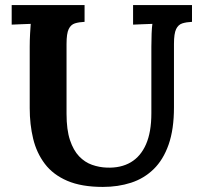

<svg xmlns="http://www.w3.org/2000/svg" viewBox="-20 -720 800 756"><path d="M313 -634Q291 -633 275 -628Q259 -623 250.5 -605.5Q242 -588 242 -547V-272Q242 -209 255.5 -168.5Q269 -128 291.5 -104.5Q314 -81 342.5 -71Q371 -61 401 -60Q456 -58 495 -81Q534 -104 555 -152Q576 -200 576 -274V-536Q576 -563 577 -588Q578 -613 580 -626Q564 -625 539.5 -624.5Q515 -624 504 -623V-700H736V-634Q714 -633 698 -628Q682 -623 673.5 -605.5Q665 -588 665 -547V-297Q665 -211 644 -151Q623 -91 585 -54Q547 -17 496 -0.5Q445 16 385 16Q301 16 245 -8Q189 -32 156.5 -75Q124 -118 110.5 -174Q97 -230 97 -294V-536Q97 -563 98.5 -588Q100 -613 101 -626Q85 -625 61 -624.5Q37 -624 26 -623V-700H313Z"/></svg>

Font: Lora
Style: Weight 700
Weight: 700
Designer: Olga Karpushina, Alexei Vanyashin (Cyrillic)
Foundry: Cyreal
Version: Version 3.001